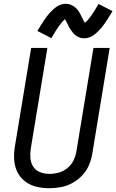

<svg xmlns="http://www.w3.org/2000/svg" viewBox="-20 -989 616 1017"><path d="M241 8Q272 8 303.5 2Q335 -4 364 -20Q393 -36 416 -60.5Q439 -85 451.5 -115Q464 -145 469 -176L561 -735H475L385 -189Q381 -164 370 -140.5Q359 -117 338 -99.5Q317 -82 292 -75Q267 -68 243 -68Q217 -68 193.5 -76.5Q170 -85 156.5 -105.5Q143 -126 141 -151Q139 -176 143 -202L231 -735H145L59 -214Q53 -179 55 -144Q57 -109 71.5 -79Q86 -49 112.5 -28.5Q139 -8 172.5 0Q206 8 241 8ZM426 -786Q439 -786 452 -790.5Q465 -795 475.5 -802.5Q486 -810 496.5 -820Q507 -830 513.5 -837.5Q520 -845 527.5 -855Q535 -865 542.5 -876.5Q550 -888 558.5 -901.5Q567 -915 576 -930L502 -968Q480 -930 464 -907Q448 -884 430 -868Q425 -875 419.5 -886Q414 -897 410 -905.5Q406 -914 400 -924Q394 -934 387 -941.5Q380 -949 370.5 -955.5Q361 -962 350 -965.5Q339 -969 328 -969Q315 -969 302 -964.5Q289 -960 278.5 -952.5Q268 -945 257.5 -935Q247 -925 240.5 -917.5Q234 -910 226.5 -900Q219 -890 211.5 -878.5Q204 -867 195.5 -854Q187 -841 178 -825L252 -787Q274 -825 290.5 -848.5Q307 -872 324 -888Q328 -881 334 -869.5Q340 -858 344 -849.5Q348 -841 354.5 -831.5Q361 -822 367.5 -814Q374 -806 383.5 -799.5Q393 -793 404 -789.5Q415 -786 426 -786Z"/></svg>

Font: Iosevka Sparkle
Style: Italic
Weight: 400
Italic angle: -9°
Designer: Belleve Invis
Foundry: Belleve Invis
Version: Version 4.5.0; ttfautohint (v1.8.3)